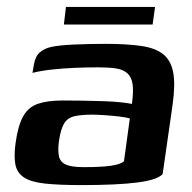

<svg xmlns="http://www.w3.org/2000/svg" viewBox="-20 -531 556 556"><path d="M216 5Q150 5 109.5 0.5Q69 -4 49 -17.5Q29 -31 24.5 -55Q20 -79 25 -116Q32 -167 47 -194Q62 -221 90 -230.5Q118 -240 162 -240Q188 -240 219 -239.5Q250 -239 280 -238Q310 -237 332 -234.5Q354 -232 362 -230Q367 -266 364 -287Q361 -308 348.5 -319Q336 -330 315 -333Q294 -336 264 -336Q230 -336 195.5 -334.5Q161 -333 129.5 -329.5Q98 -326 74 -320L78 -343Q82 -368 95.5 -379.5Q109 -391 128 -395Q150 -400 193.5 -402Q237 -404 285 -404Q347 -404 388.5 -398Q430 -392 452.5 -374Q475 -356 481.5 -321.5Q488 -287 480 -229L451 -27Q436 -10 377.5 -2.5Q319 5 216 5ZM223 -47Q273 -47 301 -51Q329 -55 339 -64L356 -188Q347 -191 326 -193.5Q305 -196 282.5 -197.5Q260 -199 246 -199Q216 -199 196 -194.5Q176 -190 166 -174Q156 -158 151 -124Q147 -97 150.5 -79.5Q154 -62 170.5 -54.5Q187 -47 223 -47ZM165 -460 171 -511H429L422 -460Z"/></svg>

Font: Genos Thin SemiBold
Style: Italic
Weight: 600
Italic angle: -8°
Version: Version 1.010